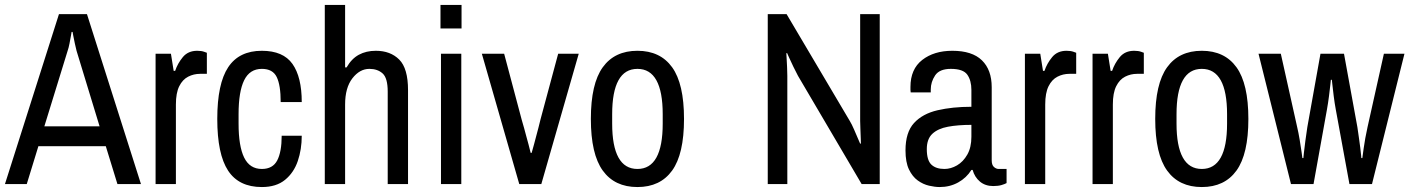

<svg xmlns="http://www.w3.org/2000/svg" viewBox="-21 -743 5691 775"><path d="M-1 0 217 -686H330L548 0H453L406 -153H134L87 0ZM158 -233H381L288 -538Q285 -550 281 -568Q277 -586 274.5 -600Q272 -614 272 -614H268Q268 -614 265.5 -599.5Q263 -585 259.5 -567Q256 -549 252 -538Z M607 0V-526H669L680 -457H686Q696 -487 717 -512.5Q738 -538 775 -538Q792 -538 803 -534Q814 -530 814 -530V-445H787Q761 -445 738.5 -433.5Q716 -422 702.5 -395Q689 -368 689 -321V0Z M1036 12Q943 12 899.5 -54.5Q856 -121 856 -263Q856 -405 900 -471.5Q944 -538 1036 -538Q1122 -538 1159.5 -485Q1197 -432 1197 -331H1112Q1112 -399 1096 -432Q1080 -465 1036 -465Q987 -465 964.5 -419Q942 -373 942 -282V-244Q942 -153 964.5 -107Q987 -61 1036 -61Q1080 -61 1098 -95.5Q1116 -130 1116 -195H1197Q1197 -140 1181 -93Q1165 -46 1129.5 -17Q1094 12 1036 12Z M1290 0V-723H1372V-471H1378Q1398 -506 1427.5 -522Q1457 -538 1496 -538Q1555 -538 1590.5 -502.5Q1626 -467 1626 -379V0H1544V-373Q1544 -428 1523.5 -446.5Q1503 -465 1470 -465Q1431 -465 1401.5 -427Q1372 -389 1372 -321V0Z M1759 0V-526H1841V0ZM1757 -628V-723H1842V-628Z M2075 0 1924 -526H2014L2085 -259Q2090 -243 2094.5 -226Q2099 -209 2103.5 -192.5Q2108 -176 2112.5 -159.5Q2117 -143 2121 -126H2125Q2130 -143 2134.5 -160Q2139 -177 2143.5 -194Q2148 -211 2152.5 -228Q2157 -245 2161 -262L2232 -526H2315L2164 0Z M2552 12Q2460 12 2412 -54.5Q2364 -121 2364 -263Q2364 -405 2412 -471.5Q2460 -538 2552 -538Q2644 -538 2692 -471.5Q2740 -405 2740 -263Q2740 -121 2692 -54.5Q2644 12 2552 12ZM2552 -61Q2603 -61 2628.5 -107Q2654 -153 2654 -244V-282Q2654 -373 2628.5 -419Q2603 -465 2552 -465Q2501 -465 2475.5 -419Q2450 -373 2450 -282V-244Q2450 -153 2475.5 -107Q2501 -61 2552 -61Z M3078 0V-686H3154L3409 -255Q3417 -242 3426.5 -220Q3436 -198 3443.5 -180.5Q3451 -163 3451 -163L3454 -164Q3454 -164 3453.5 -182Q3453 -200 3452 -222Q3451 -244 3451 -255V-686H3530V0H3457L3200 -437Q3192 -452 3181.5 -473.5Q3171 -495 3163.5 -512Q3156 -529 3156 -529L3153 -528Q3153 -528 3154 -511Q3155 -494 3156 -472.5Q3157 -451 3157 -437V0Z M3772 12Q3753 12 3729 6.5Q3705 1 3683.5 -14.5Q3662 -30 3648 -59Q3634 -88 3634 -136Q3634 -209 3668.5 -246.5Q3703 -284 3763.5 -298Q3824 -312 3900 -312V-380Q3900 -418 3883.5 -441.5Q3867 -465 3817 -465Q3771 -465 3753.5 -438.5Q3736 -412 3736 -382V-370H3655Q3654 -375 3654 -380Q3654 -385 3654 -392Q3654 -464 3701.5 -501Q3749 -538 3823 -538Q3903 -538 3942.5 -499.5Q3982 -461 3982 -391V-96Q3982 -77 3991 -69Q4000 -61 4010 -61H4042V-4Q4035 0 4021.5 4Q4008 8 3988 8Q3956 8 3934.5 -10Q3913 -28 3905 -57H3900Q3880 -25 3846.5 -6.5Q3813 12 3772 12ZM3791 -61Q3817 -61 3842 -75.5Q3867 -90 3883.5 -119Q3900 -148 3900 -191V-239Q3846 -239 3805.5 -231.5Q3765 -224 3742.5 -203Q3720 -182 3720 -141Q3720 -96 3738.5 -78.5Q3757 -61 3791 -61Z M4116 0V-526H4178L4189 -457H4195Q4205 -487 4226 -512.5Q4247 -538 4284 -538Q4301 -538 4312 -534Q4323 -530 4323 -530V-445H4296Q4270 -445 4247.5 -433.5Q4225 -422 4211.5 -395Q4198 -368 4198 -321V0Z M4389 0V-526H4451L4462 -457H4468Q4478 -487 4499 -512.5Q4520 -538 4557 -538Q4574 -538 4585 -534Q4596 -530 4596 -530V-445H4569Q4543 -445 4520.5 -433.5Q4498 -422 4484.5 -395Q4471 -368 4471 -321V0Z M4830 12Q4738 12 4690 -54.5Q4642 -121 4642 -263Q4642 -405 4690 -471.5Q4738 -538 4830 -538Q4922 -538 4970 -471.5Q5018 -405 5018 -263Q5018 -121 4970 -54.5Q4922 12 4830 12ZM4830 -61Q4881 -61 4906.5 -107Q4932 -153 4932 -244V-282Q4932 -373 4906.5 -419Q4881 -465 4830 -465Q4779 -465 4753.5 -419Q4728 -373 4728 -282V-244Q4728 -153 4753.5 -107Q4779 -61 4830 -61Z M5190 0 5059 -526H5149L5215 -230Q5220 -209 5225 -179.5Q5230 -150 5233 -127.5Q5236 -105 5236 -105H5240Q5240 -105 5242 -125Q5244 -145 5248 -174Q5252 -203 5256 -230L5309 -526H5404L5458 -230Q5461 -210 5464 -188.5Q5467 -167 5469.5 -148Q5472 -129 5473 -117Q5474 -105 5474 -105H5478Q5478 -105 5479.5 -116Q5481 -127 5483.5 -145Q5486 -163 5490 -185.5Q5494 -208 5499 -230L5565 -526H5648L5517 0H5426L5371 -300Q5366 -327 5362.5 -355Q5359 -383 5357 -402Q5355 -421 5355 -421H5351Q5351 -421 5349 -402Q5347 -383 5343.5 -355.5Q5340 -328 5335 -300L5281 0Z"/></svg>

Font: Archivo Narrow
Style: Regular
Weight: 400
Designer: Hector Gatti
Foundry: Omnibus-Type
Version: Version 3.002